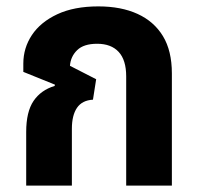

<svg xmlns="http://www.w3.org/2000/svg" viewBox="-20 -581 624 601"><path d="M62 0V-168Q62 -231 85 -265Q108 -299 151 -312L152 -316L53 -356V-382Q53 -431 80 -471.5Q107 -512 159.5 -536.5Q212 -561 288 -561Q359 -561 410.5 -537.5Q462 -514 490 -468Q518 -422 518 -351V0H375V-342Q375 -393 351.5 -418.5Q328 -444 284 -444Q242 -444 221.5 -424Q201 -404 199 -375L281 -333L271 -269Q237 -267 221 -243.5Q205 -220 205 -178V0Z"/></svg>

Font: Noto Sans Thai SemiCondensed
Style: Bold
Weight: 700
Width: 4
Designer: Monotype Design Team
Foundry: Monotype Imaging Inc.
Version: Version 2.001